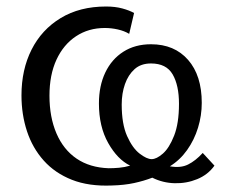

<svg xmlns="http://www.w3.org/2000/svg" viewBox="-20 -561 690 590"><path d="M324 9Q253 12 201 -8.5Q149 -29 114.5 -67.5Q80 -106 63 -157.5Q46 -209 46 -268Q46 -347 77 -408.5Q108 -470 166.5 -505.5Q225 -541 306 -541Q334 -541 356 -535Q378 -529 392 -521L377 -457Q362 -466 342 -470.5Q322 -475 302 -475Q252 -475 213.5 -449.5Q175 -424 153.5 -377.5Q132 -331 132 -267Q132 -201 153.5 -151Q175 -101 215.5 -73.5Q256 -46 314 -44Q329 -44 346 -45.5Q363 -47 380 -52Q341 -71 312.5 -121.5Q284 -172 284 -243Q284 -297 303.5 -338Q323 -379 359 -402Q395 -425 444 -425Q516 -425 558 -377Q600 -329 600 -245Q600 -206 588.5 -168.5Q577 -131 555 -100Q533 -69 502 -50Q535 -44 558 -55.5Q581 -67 603 -91L639 -52Q619 -24 586 -10.5Q553 3 516.5 2Q480 1 448 -15Q422 -5 392 1.5Q362 8 324 9ZM446 -72Q461 -72 480.5 -89Q500 -106 515 -144Q530 -182 530 -242Q530 -299 510.5 -332.5Q491 -366 444 -366Q413 -366 393.5 -348.5Q374 -331 364 -302.5Q354 -274 354 -240Q354 -180 370.5 -143Q387 -106 409 -89Q431 -72 446 -72Z"/></svg>

Font: Libre Franklin
Style: Regular
Weight: 400
Designer: Pablo Impallari, Rodrigo Fuenzalida, Nhung Nguyen
Foundry: Impallari Type
Version: Version 3.000